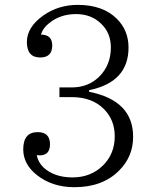

<svg xmlns="http://www.w3.org/2000/svg" viewBox="-20 -759 658 795"><path d="M349.1 -378.9Q531.2 -342.8 531.2 -192.9Q531.2 -110.8 474.1 -53.7Q405.8 16.1 288.1 16.1Q196.8 16.1 133.3 -33.7Q76.2 -78.6 76.2 -140.6Q76.2 -211.9 136.2 -211.9Q187 -211.9 187 -161.6Q187 -115.7 144 -115.7Q137.2 -115.7 132.3 -116.7Q136.7 -89.4 159.2 -66.4Q204.1 -24.4 280.3 -24.4Q356.9 -24.4 407.2 -74.7Q455.1 -122.6 455.1 -194.8Q455.1 -262.7 410.2 -307.6Q361.3 -356.9 276.4 -356.9H226.1V-397H276.4Q346.2 -397 391.1 -441.9Q439 -489.7 439 -562.5Q439 -622.1 399.9 -659.7Q358.9 -700.7 294.9 -700.7Q230 -700.7 184.1 -663.6Q158.2 -644 149.4 -615.7Q196.3 -615.7 196.3 -570.8Q196.3 -521 146.5 -521Q91.3 -521 91.3 -585Q91.3 -646.5 159.2 -694.8Q221.7 -738.8 302.2 -738.8Q406.2 -738.8 464.4 -680.7Q512.2 -632.8 512.2 -562Q512.2 -418.9 349.1 -385.7Z"/></svg>

Font: I.Ming
Style: Regular
Weight: 400
Designer: Ichiten Fonts Project
Version: Version 6.11; Dec 27, 2019